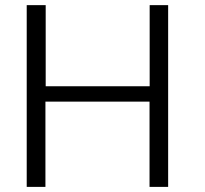

<svg xmlns="http://www.w3.org/2000/svg" viewBox="-20 -731 801 751"><path d="M84.5 0V-710.9H158.7V-393.6H565.4V-710.9H637.7V0H564.9V-333.5H157.7V0Z"/></svg>

Font: Ride Light
Style: Regular
Weight: 300
Version: Version 3.000